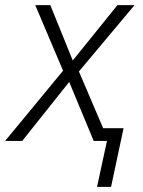

<svg xmlns="http://www.w3.org/2000/svg" viewBox="-42 -552 559 752"><path d="M338 180 377 0H325L229 -231L45 0H-22L205 -275L96 -532H155L243 -315L418 -532H485L267 -272L362 -50H442L393 180Z"/></svg>

Font: Noto Sans Display Light
Style: Italic
Weight: 300
Italic angle: -12°
Designer: Monotype Design Team
Foundry: Monotype Imaging Inc.
Version: Version 2.003